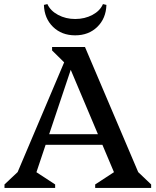

<svg xmlns="http://www.w3.org/2000/svg" viewBox="-20 -920 762 940"><path d="M2 0V-17L86 -96L39 -13L326 -690H396L684 -13L636 -97L720 -17V0H446V-17L570 -98L565 -13L304 -631H344L137 -13L126 -98L250 -17V0ZM172 -211V-263H526V-211ZM306 -603 235 -673V-690H345ZM348 -747Q282 -747 239.5 -788.5Q197 -830 195 -896L212 -900Q227 -867 264.5 -847Q302 -827 348 -827Q395 -827 432.5 -847Q470 -867 484 -900L501 -896Q499 -830 456.5 -788.5Q414 -747 348 -747Z"/></svg>

Font: Platypi Light
Style: Regular
Weight: 400
Version: Version 1.200